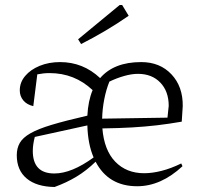

<svg xmlns="http://www.w3.org/2000/svg" viewBox="-20 -737 799 767"><path d="M198 10Q126 9 86.5 -24Q47 -57 47 -117Q47 -145 59 -166Q71 -187 101.5 -204.5Q132 -222 187 -238.5Q242 -255 329 -275Q332 -334 350 -377Q278 -445 178 -445Q154 -445 129 -440L113 -313Q87 -319 73 -336Q59 -353 59 -376Q59 -408 80.5 -433.5Q102 -459 138.5 -474Q175 -489 220 -489Q312 -489 380 -425Q435 -489 544 -489Q619 -489 665 -440Q711 -391 710 -313L706 -251Q654 -242 607 -236.5Q560 -231 508.5 -228Q457 -225 389 -224Q396 -137 440.5 -91Q485 -45 556 -45Q588 -45 625.5 -54.5Q663 -64 704 -84L709 -73Q623 7 528 7Q413 7 362 -91Q325 -55 285 -31Q245 -7 198 10ZM417 -411Q404 -379 396.5 -340.5Q389 -302 388 -263L649 -267L654 -314Q654 -372 620.5 -407Q587 -442 531 -442Q506 -442 476 -433.5Q446 -425 417 -411ZM111 -134Q111 -44 197 -44Q266 -44 354 -108Q331 -161 329 -236L119 -190Q111 -159 111 -134ZM304 -561 292 -580 458 -717H468L494 -674Q448 -642 400.5 -614Q353 -586 304 -561Z"/></svg>

Font: Piazzolla Light
Style: Regular
Weight: 300
Designer: Juan Pablo del Peral
Foundry: Huerta Tipografica
Version: Version 1.330